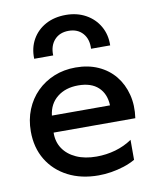

<svg xmlns="http://www.w3.org/2000/svg" viewBox="-87 -831 745 914"><g transform="rotate(-10 286.0 -374.0)"><path d="M316.1 15Q232.2 15 168.7 -17.8Q105.1 -50.6 69.4 -109.4Q33.8 -168.3 33.8 -246.6Q33.8 -303.7 53.3 -351.9Q72.9 -400.1 108.3 -435.5Q143.8 -470.9 191.6 -490.5Q239.3 -510 295.9 -510Q357.2 -510 405.3 -488.3Q453.4 -466.6 485.2 -427.6Q516.9 -388.6 530.2 -336.3Q543.6 -284.1 534.7 -222.8H139.7Q138.8 -178.5 161 -145.3Q183.2 -112.2 224.5 -93.6Q265.8 -75 321.9 -75Q369.4 -75 413.7 -87.7Q457.9 -100.4 494.4 -125.4V-28.8Q469.2 -14.4 439.1 -4.7Q408.9 4.9 377.5 10Q346 15 316.1 15ZM145.8 -304H426.7Q424.5 -360.1 390.4 -391.9Q356.3 -423.8 293.7 -423.8Q232.2 -423.8 192.3 -391.9Q152.4 -360.1 145.8 -304ZM109.7 -585Q108.1 -637.5 131 -678.1Q153.9 -718.7 195.9 -741.6Q237.9 -764.5 293.7 -764.5Q347.9 -764.5 389.9 -741.2Q431.8 -718 455.1 -677.4Q478.4 -636.8 477.1 -585H384.6Q387 -631.3 362.1 -659.5Q337.2 -687.6 293.7 -687.6Q250.2 -687.6 225 -659.5Q199.8 -631.3 201.6 -585Z"/></g></svg>

Font: Geologica-Sharp
Style: Regular
Weight: 100
Designer: Sindre Bremnes, Frode Helland
Foundry: Monokrom Skriftforlag AS
Version: Version 1.010;gftools[0.9.28]